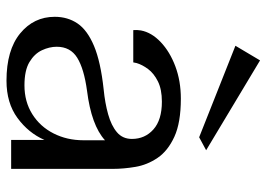

<svg xmlns="http://www.w3.org/2000/svg" viewBox="-132 -656 802 577"><g transform="rotate(90 268.5 -367.0)"><path d="M222 14Q130 14 80 -27Q30 -68 30 -131Q30 -170 50 -199.5Q70 -229 117.5 -249Q165 -269 248 -278Q289 -282 323 -291.5Q357 -301 377 -318Q397 -335 397 -363Q397 -402 368.5 -427.5Q340 -453 285 -453Q248 -453 224 -441Q200 -429 187 -411.5Q174 -394 169 -377Q168 -372 167 -367H70Q69 -378 71 -390Q77 -422 106 -449.5Q135 -477 179 -493.5Q223 -510 276 -510Q348 -510 390.5 -490.5Q433 -471 454 -440Q475 -409 481 -373.5Q487 -338 487 -306V0H400V-100Q379 -52 334 -19Q289 14 222 14ZM236 -40Q285 -40 322.5 -63.5Q360 -87 380.5 -127.5Q401 -168 401 -217V-282Q356 -241 252 -228Q186 -219 153 -198.5Q120 -178 120 -137Q120 -115 130.5 -92.5Q141 -70 166 -55Q191 -40 236 -40ZM392 -565 117 -674 161 -748 431 -586Z"/></g></svg>

Font: Panamera Medium
Style: Regular
Weight: 500
Designer: Bastien Sozeau
Foundry: NBR — Bastien Sozeau
Version: Version 3.002; ttfautohint (v1.8.4.7-5d5b);gftools[0.9.33]